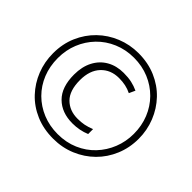

<svg xmlns="http://www.w3.org/2000/svg" viewBox="-165 -938 1162 1162"><g transform="rotate(45 415.5 -357.0)"><path d="M432 -139Q340 -139 285 -193.5Q230 -248 230 -355Q230 -423 256 -472.5Q282 -522 328.5 -548.5Q375 -575 436 -575Q475 -575 504.5 -568.5Q534 -562 562 -549L544 -510Q520 -522 494 -527.5Q468 -533 438 -533Q367 -533 323 -486.5Q279 -440 279 -357Q279 -267 322 -224Q365 -181 434 -181Q465 -181 490 -186Q515 -191 545 -203V-161Q519 -150 490.5 -144.5Q462 -139 432 -139ZM415 9Q332 9 264.5 -20Q197 -49 149 -100Q101 -151 75 -217Q49 -283 49 -357Q49 -437 78 -504Q107 -571 157.5 -620Q208 -669 274.5 -696Q341 -723 415 -723Q497 -723 564.5 -694Q632 -665 680.5 -614Q729 -563 755.5 -496.5Q782 -430 782 -357Q782 -280 754 -213Q726 -146 676 -96.5Q626 -47 559 -19Q492 9 415 9ZM415 -30Q487 -30 547 -56Q607 -82 650 -127.5Q693 -173 716.5 -232Q740 -291 740 -357Q740 -426 716 -485.5Q692 -545 648 -589.5Q604 -634 544.5 -659Q485 -684 415 -684Q345 -684 285 -658.5Q225 -633 181.5 -588Q138 -543 114 -484Q90 -425 90 -357Q90 -286 114 -226.5Q138 -167 182 -123Q226 -79 285.5 -54.5Q345 -30 415 -30Z"/></g></svg>

Font: Noto Sans Bengali Condensed Light
Style: Regular
Weight: 300
Width: 3
Designer: Jelle Bosma - Monotype Design Team
Foundry: Monotype Imaging Inc.
Version: Version 2.003